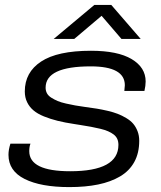

<svg xmlns="http://www.w3.org/2000/svg" viewBox="-20 -743 651 775"><path d="M196.8 -585.9 360.8 -723.1H429.2L547.9 -585.9H470.2L390.1 -679.2L279.8 -585.9ZM259.8 12.2Q145 12.2 79.6 -20.5Q14.2 -53.2 14.2 -118.2Q14.2 -138.7 22 -163.1H103Q98.1 -150.9 98.1 -132.8Q98.1 -51.8 263.2 -51.8Q458 -51.8 458 -158.2Q458 -171.9 453.4 -182.1Q448.7 -192.4 439 -200Q429.2 -207.5 416.3 -213.1Q403.3 -218.8 385.3 -223.1Q367.2 -227.5 347.4 -231.2Q327.6 -234.9 302.2 -238.8Q288.1 -240.7 280.8 -242.2Q241.7 -248 212.4 -255.4Q183.1 -262.7 157.2 -273.2Q131.3 -283.7 115 -297.6Q98.6 -311.5 89.4 -330.6Q80.1 -349.6 80.1 -374Q80.1 -451.2 146 -494.6Q211.9 -538.1 347.2 -538.1Q455.1 -538.1 511.5 -504.4Q567.9 -470.7 567.9 -414.1Q567.9 -397.5 563 -376H481.9Q481.9 -379.9 482.9 -387.7Q483.9 -395.5 483.9 -398.9Q483.9 -475.1 346.2 -475.1Q164.1 -475.1 164.1 -389.2Q164.1 -376.5 169.7 -366.2Q175.3 -356 187.5 -348.4Q199.7 -340.8 212.9 -335.2Q226.1 -329.6 246.6 -325Q267.1 -320.3 283.7 -317.4Q300.3 -314.5 325.2 -311Q352.1 -307.6 371.1 -304.4Q390.1 -301.3 414.3 -295.7Q438.5 -290 455.3 -283.4Q472.2 -276.9 489.7 -266.4Q507.3 -255.9 517.8 -243.4Q528.3 -231 535.2 -213.4Q542 -195.8 542 -174.8Q542 -125.5 522.2 -89.4Q502.4 -53.2 464.8 -31Q427.2 -8.8 376.2 1.7Q325.2 12.2 259.8 12.2Z"/></svg>

Font: Archivo Expanded Light
Style: Italic
Weight: 300
Width: 7
Italic angle: -10°
Designer: Hector Gatti
Foundry: Omnibus-Type
Version: Version 2.001